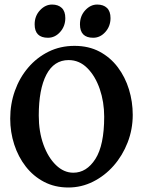

<svg xmlns="http://www.w3.org/2000/svg" viewBox="-20 -810 637 844"><path d="M280.8 14.2Q221.2 14.2 173.8 -10.5Q126.5 -35.2 93.3 -77.9Q60.1 -120.6 42.5 -175Q24.9 -229.5 24.9 -288.6Q24.9 -353 45.4 -410.6Q65.9 -468.3 103.8 -512.7Q141.6 -557.1 193.4 -582.8Q245.1 -608.4 307.6 -608.4Q370.1 -608.4 417.7 -583Q465.3 -557.6 497.8 -514.4Q530.3 -471.2 546.9 -417Q563.5 -362.8 563.5 -305.2Q563.5 -241.2 541 -183.6Q518.6 -126 479.5 -81.5Q440.4 -37.1 389.2 -11.5Q337.9 14.2 280.8 14.2ZM302.2 -50.8Q360.8 -50.8 399.4 -111.3Q438 -171.9 438 -296.9Q438 -361.8 418.5 -418.7Q398.9 -475.6 363.8 -510.7Q328.6 -545.9 281.7 -545.9Q217.3 -545.9 183.8 -481.7Q150.4 -417.5 150.4 -302.2Q150.4 -231.4 170.9 -174.6Q191.4 -117.7 226.1 -84.2Q260.7 -50.8 302.2 -50.8ZM267.1 -730.5Q267.1 -694.8 244.4 -669.4Q221.7 -644 190.9 -644Q132.3 -644 132.3 -703.1Q132.3 -739.7 155.8 -764.9Q179.2 -790 209 -790Q235.8 -790 251.5 -775.1Q267.1 -760.3 267.1 -730.5ZM465.8 -730.5Q465.8 -694.8 443.1 -669.4Q420.4 -644 389.6 -644Q331.5 -644 331.5 -703.1Q331.5 -739.7 354.7 -764.9Q377.9 -790 407.2 -790Q434.6 -790 450.2 -775.1Q465.8 -760.3 465.8 -730.5Z"/></svg>

Font: Namdhinggo
Style: Bold
Weight: 700
Designer: Victor Gaultney
Foundry: SIL International
Version: Version 3.001